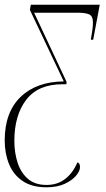

<svg xmlns="http://www.w3.org/2000/svg" viewBox="-20 -556 449 816"><path d="M177 240Q116 240 76.5 213.5Q37 187 18.5 141.5Q0 96 0 41Q0 -79 67.5 -144Q135 -209 251 -210L107 -514L111 -536H404L376 -387H366Q370 -410 372.5 -427.5Q375 -445 375 -461Q375 -488 358.5 -495Q342 -502 311 -502H125L263 -208L262 -198H246Q142 -198 91.5 -132Q41 -66 41 43Q41 92 54.5 134.5Q68 177 98 203.5Q128 230 178 230Q224 230 257 204.5Q290 179 309 134Q320 137 320 154Q320 171 303 191Q286 211 254.5 225.5Q223 240 177 240Z"/></svg>

Font: Noto Serif Display Condensed ExtraLight
Style: Italic
Weight: 200
Width: 3
Italic angle: -12°
Designer: Monotype Design Team
Foundry: Monotype Imaging Inc.
Version: Version 2.009